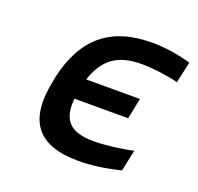

<svg xmlns="http://www.w3.org/2000/svg" viewBox="-97 -614 753 729"><g transform="rotate(20 279.0 -250.0)"><path d="M98 -256 96 -244C60 -72 123 9 290 9C341 9 398 1 458 -14L476 -100C429 -89 360 -81 318 -81C225 -81 186 -118 195 -208H412L429 -292H212C241 -382 296 -419 390 -419C432 -419 498 -411 539 -400L558 -486C504 -501 451 -509 400 -509C233 -509 135 -428 98 -256Z"/></g></svg>

Font: LT Wave Text Medium Italic
Style: Regular
Weight: 500
Designer: Daniel Lyons
Version: Version 2.5 (Glyphs App)